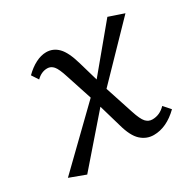

<svg xmlns="http://www.w3.org/2000/svg" viewBox="-110 -529 655 648"><g transform="rotate(-30 217.5 -205.5)"><path d="M234 -82 209 -168 56 8 -6 -15 196 -211 163 -312Q152 -347 142 -358.5Q132 -370 118 -370Q95 -370 76 -351L59 -377Q79 -397 100.5 -408Q122 -419 142 -419Q169 -419 188.5 -399Q208 -379 222 -330L244 -254L381 -419L440 -399L257 -210L293 -100Q304 -66 314.5 -54.5Q325 -43 340 -43Q369 -43 391 -66L414 -40Q368 5 318 5Q290 5 268.5 -14.5Q247 -34 234 -82Z"/></g></svg>

Font: LXGW Bright GB
Style: Italic
Weight: 400
Italic angle: -12°
Designer: Christian Thalmann (Catharsis Fonts)
Foundry: LXGW / Christian Thalmann (Catharsis Fonts) / Fontworks Inc.
Version: Version 5.510